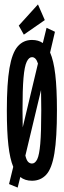

<svg xmlns="http://www.w3.org/2000/svg" viewBox="-20 -808 290 870"><path d="M60 42 21 26 40 -52Q25 -88 18 -150Q11 -212 11 -308Q11 -430 23 -499.5Q35 -569 60.5 -598Q86 -627 125 -627Q154 -627 174 -613L191 -682L229 -664L207 -570Q223 -534 230.5 -470.5Q238 -407 238 -308Q238 -183 226.5 -113.5Q215 -44 189.5 -16.5Q164 11 125 11Q93 11 72 -6ZM82 -308Q82 -264 83 -231L152 -520Q143 -549 125 -549Q111 -549 101 -528Q91 -507 86.5 -455Q82 -403 82 -308ZM125 -67Q139 -67 148.5 -86Q158 -105 162.5 -157Q167 -209 167 -308Q167 -361 166 -400L95 -103Q100 -82 107.5 -74.5Q115 -67 125 -67ZM88 -651 65 -692 152 -788 183 -717Z"/></svg>

Font: Inconsolata UltraCondensed Bold
Style: Regular
Weight: 700
Width: 1
Monospace: yes
Designer: Raph Levien, Cyreal, Brenton Simpson
Foundry: Raph Levien, Cyreal, Google
Version: Version 3.001; ttfautohint (v1.8.2.53-6de2)